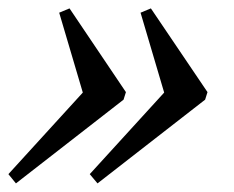

<svg xmlns="http://www.w3.org/2000/svg" viewBox="-30 -440 544 446"><path d="M175.5 -180.5 107.5 -410.5 131.5 -420.5 262.5 -226 257 -208.5 7 -14 -10.5 -35.5 202.5 -269ZM364.5 -180.5 296.5 -410.5 320.5 -420.5 452 -226 446.5 -208.5 196.5 -14 178.5 -35.5 391.5 -269Z"/></svg>

Font: Newsreader 20pt
Style: Italic
Weight: 400
Italic angle: -17°
Version: Version 1.003